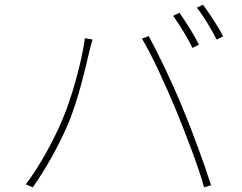

<svg xmlns="http://www.w3.org/2000/svg" viewBox="-20 -816 1040 825"><path d="M751 -761 724 -748C751 -711 788 -650 807 -610L835 -624C813 -668 776 -726 751 -761ZM852 -796 826 -783C855 -746 888 -691 911 -646L939 -660C919 -699 879 -760 852 -796ZM243 -290C209 -212 155 -109 91 -24L121 -11C181 -97 231 -189 269 -275C318 -387 352 -546 365 -600C370 -620 373 -630 378 -646L345 -652C331 -549 286 -386 243 -290ZM735 -346C778 -241 834 -96 857 -11L887 -20C861 -102 808 -249 763 -356C716 -471 656 -593 619 -661L590 -650C634 -577 693 -447 735 -346Z"/></svg>

Font: Harano Aji Gothic K1 ExtraLight
Style: Regular
Weight: 250
Foundry: Masamichi Hosoda
Version: HaranoAjiGothicK1-ExtraLight version 20230610;ttx 4.39.4